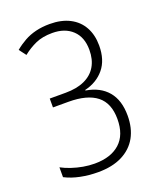

<svg xmlns="http://www.w3.org/2000/svg" viewBox="-137 -809 751 904"><g transform="rotate(-20 238.5 -357.0)"><path d="M405.8 -549.3Q405.8 -477.1 369.6 -433.3Q333.5 -389.6 272.5 -375V-372.1Q343.3 -360.4 381.1 -315.4Q418.9 -270.5 418.9 -193.4Q418.9 -130.9 393.6 -85.4Q368.2 -40 318.8 -15.1Q269.5 9.8 198.2 9.8Q152.3 9.8 110.1 1.2Q67.9 -7.3 33.7 -24.9V-74.2Q56.2 -62 83.5 -53Q110.8 -43.9 139.6 -38.8Q168.5 -33.7 196.3 -33.7Q277.8 -33.7 323 -74.5Q368.2 -115.2 368.2 -194.8Q368.2 -274.4 320.6 -312Q272.9 -349.6 179.2 -349.6H101.6V-394H181.2Q237.8 -394 276.6 -411.9Q315.4 -429.7 335.4 -463.6Q355.5 -497.6 355.5 -545.9Q355.5 -609.9 318.1 -645Q280.8 -680.2 217.8 -680.2Q168.9 -680.2 134 -664.6Q99.1 -648.9 68.8 -624.5L42.5 -659.2Q65.9 -678.7 92.5 -693.6Q119.1 -708.5 151.1 -716.3Q183.1 -724.1 220.7 -724.1Q279.3 -724.1 320.8 -702.6Q362.3 -681.2 384 -641.8Q405.8 -602.5 405.8 -549.3Z"/></g></svg>

Font: Open Sans SemiCondensed Light
Style: Regular
Weight: 300
Width: 4
Designer: Monotype Design Team
Foundry: Monotype Imaging Inc.
Version: Version 3.000